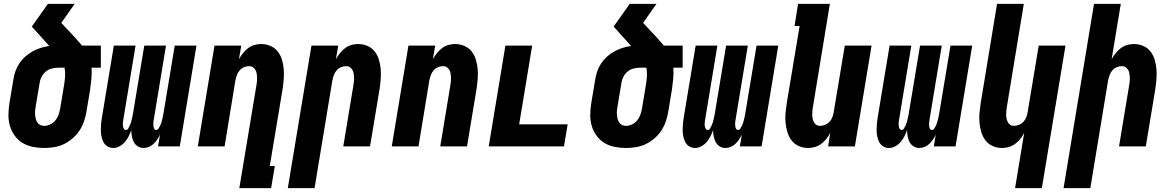

<svg xmlns="http://www.w3.org/2000/svg" viewBox="-20 -755 6040 990"><path d="M208 8Q177 8 148 2Q119 -4 95.5 -18.5Q72 -33 55.5 -56Q39 -79 31 -106.5Q23 -134 23.5 -164Q24 -194 29 -225L49 -345Q52 -366 59.5 -387.5Q67 -409 80 -428.5Q93 -448 110.5 -463.5Q128 -479 149 -490.5Q170 -502 191.5 -508.5Q213 -515 234 -518L144 -618L227 -735H365L296 -637L369 -559Q378 -549 386 -539.5Q394 -530 403 -520H500V-406H452Q454 -379 451.5 -351Q449 -323 445 -295L425 -175Q421 -151 412 -126Q403 -101 388 -79Q373 -57 352 -39.5Q331 -22 307.5 -11Q284 0 258 4Q232 8 208 8ZM208 -106Q223 -106 239 -113.5Q255 -121 265.5 -134Q276 -147 281.5 -162.5Q287 -178 290 -194L310 -314Q314 -337 315.5 -360.5Q317 -384 313 -406H280Q263 -406 246 -401.5Q229 -397 215.5 -385.5Q202 -374 194 -358Q186 -342 184 -326L164 -206Q162 -195 161 -184Q160 -173 161 -162.5Q162 -152 164.5 -142Q167 -132 172.5 -123.5Q178 -115 187.5 -110.5Q197 -106 208 -106Z M564 8Q547 8 533.5 -0.5Q520 -9 513 -23Q506 -37 503 -53Q500 -69 500 -85.5Q500 -102 501.5 -118.5Q503 -135 506 -152L567 -520H679L615 -133Q614 -126 613.5 -119Q613 -112 614 -105Q615 -98 618.5 -91.5Q622 -85 629 -85Q637 -85 641.5 -93Q646 -101 649.5 -108.5Q653 -116 655.5 -124Q658 -132 659.5 -139.5Q661 -147 663 -155Q665 -163 666 -171L724 -520H836L772 -133Q771 -126 770.5 -119Q770 -112 771 -105Q772 -98 775 -91.5Q778 -85 786 -85Q793 -85 798 -93Q803 -101 806.5 -108.5Q810 -116 812.5 -124Q815 -132 816.5 -139.5Q818 -147 820 -155Q822 -163 823 -171L881 -520H993L907 0H795L805 -61Q799 -48 791 -36Q783 -24 772 -13.5Q761 -3 747.5 2.5Q734 8 720 8Q704 8 690.5 -0.5Q677 -9 670 -22.5Q663 -36 660 -52Q657 -68 657 -84Q651 -68 643.5 -52.5Q636 -37 624 -23Q612 -9 596 -0.5Q580 8 564 8Z M1214 215 1302 -314Q1304 -325 1305 -335Q1306 -345 1305.5 -355.5Q1305 -366 1303.5 -376Q1302 -386 1297 -394.5Q1292 -403 1284 -408.5Q1276 -414 1265 -414Q1252 -414 1238.5 -408.5Q1225 -403 1216 -392.5Q1207 -382 1202 -369Q1197 -356 1194 -342L1138 0H1000L1086 -520H1224L1212 -450Q1221 -466 1233 -481Q1245 -496 1259.5 -507Q1274 -518 1291.5 -523Q1309 -528 1326 -528Q1352 -528 1375 -518Q1398 -508 1412.5 -489Q1427 -470 1434 -446.5Q1441 -423 1443 -398Q1445 -373 1443 -347Q1441 -321 1437 -295L1371 101H1397L1378 215Z M1464 215 1586 -520H1724L1712 -450Q1721 -466 1733 -481Q1745 -496 1759.5 -507Q1774 -518 1791.5 -523Q1809 -528 1826 -528Q1852 -528 1875 -518Q1898 -508 1912.5 -489Q1927 -470 1934 -446.5Q1941 -423 1943 -398Q1945 -373 1943 -347Q1941 -321 1937 -295L1888 0H1750L1802 -314Q1804 -325 1805 -335Q1806 -345 1805.5 -355.5Q1805 -366 1803.5 -376Q1802 -386 1797 -394.5Q1792 -403 1784 -408.5Q1776 -414 1765 -414Q1752 -414 1738.5 -408.5Q1725 -403 1716 -392.5Q1707 -382 1702 -369Q1697 -356 1694 -342L1602 215Z M2000 0 2086 -520H2224L2212 -450Q2221 -466 2233 -481Q2245 -496 2259.5 -507Q2274 -518 2291.5 -523Q2309 -528 2326 -528Q2352 -528 2375 -518Q2398 -508 2412.5 -489Q2427 -470 2434 -446.5Q2441 -423 2443 -398Q2445 -373 2443 -347Q2441 -321 2437 -295L2388 0H2250L2302 -314Q2304 -325 2305 -335Q2306 -345 2305.5 -355.5Q2305 -366 2303.5 -376Q2302 -386 2297 -394.5Q2292 -403 2284 -408.5Q2276 -414 2265 -414Q2252 -414 2238.5 -408.5Q2225 -403 2216 -392.5Q2207 -382 2202 -369Q2197 -356 2194 -342L2138 0Z M2500 0 2586 -520H2724L2657 -114H2907L2888 0Z M3208 8Q3177 8 3148 2Q3119 -4 3095.5 -18.5Q3072 -33 3055.5 -56Q3039 -79 3031 -106.5Q3023 -134 3023.5 -164Q3024 -194 3029 -225L3049 -345Q3052 -366 3059.5 -387.5Q3067 -409 3080 -428.5Q3093 -448 3110.5 -463.5Q3128 -479 3149 -490.5Q3170 -502 3191.5 -508.5Q3213 -515 3234 -518L3144 -618L3227 -735H3365L3296 -637L3369 -559Q3378 -549 3386 -539.5Q3394 -530 3403 -520H3500V-406H3452Q3454 -379 3451.5 -351Q3449 -323 3445 -295L3425 -175Q3421 -151 3412 -126Q3403 -101 3388 -79Q3373 -57 3352 -39.5Q3331 -22 3307.5 -11Q3284 0 3258 4Q3232 8 3208 8ZM3208 -106Q3223 -106 3239 -113.5Q3255 -121 3265.5 -134Q3276 -147 3281.5 -162.5Q3287 -178 3290 -194L3310 -314Q3314 -337 3315.5 -360.5Q3317 -384 3313 -406H3280Q3263 -406 3246 -401.5Q3229 -397 3215.5 -385.5Q3202 -374 3194 -358Q3186 -342 3184 -326L3164 -206Q3162 -195 3161 -184Q3160 -173 3161 -162.5Q3162 -152 3164.5 -142Q3167 -132 3172.5 -123.5Q3178 -115 3187.5 -110.5Q3197 -106 3208 -106Z M3564 8Q3547 8 3533.5 -0.5Q3520 -9 3513 -23Q3506 -37 3503 -53Q3500 -69 3500 -85.5Q3500 -102 3501.5 -118.5Q3503 -135 3506 -152L3567 -520H3679L3615 -133Q3614 -126 3613.5 -119Q3613 -112 3614 -105Q3615 -98 3618.5 -91.5Q3622 -85 3629 -85Q3637 -85 3641.5 -93Q3646 -101 3649.5 -108.5Q3653 -116 3655.5 -124Q3658 -132 3659.5 -139.5Q3661 -147 3663 -155Q3665 -163 3666 -171L3724 -520H3836L3772 -133Q3771 -126 3770.5 -119Q3770 -112 3771 -105Q3772 -98 3775 -91.5Q3778 -85 3786 -85Q3793 -85 3798 -93Q3803 -101 3806.5 -108.5Q3810 -116 3812.5 -124Q3815 -132 3816.5 -139.5Q3818 -147 3820 -155Q3822 -163 3823 -171L3881 -520H3993L3907 0H3795L3805 -61Q3799 -48 3791 -36Q3783 -24 3772 -13.5Q3761 -3 3747.5 2.5Q3734 8 3720 8Q3704 8 3690.5 -0.5Q3677 -9 3670 -22.5Q3663 -36 3660 -52Q3657 -68 3657 -84Q3651 -68 3643.5 -52.5Q3636 -37 3624 -23Q3612 -9 3596 -0.5Q3580 8 3564 8Z M4147 8Q4121 8 4098.5 -2Q4076 -12 4061.5 -31Q4047 -50 4040 -73.5Q4033 -97 4030.5 -122Q4028 -147 4030.5 -173Q4033 -199 4037 -225L4103 -621H4077L4095 -735H4259L4172 -206Q4170 -195 4169 -185Q4168 -175 4168 -164.5Q4168 -154 4170 -144Q4172 -134 4176.5 -125.5Q4181 -117 4189 -111.5Q4197 -106 4208 -106Q4221 -106 4234.5 -111.5Q4248 -117 4257.5 -127.5Q4267 -138 4272 -151Q4277 -164 4279 -178L4336 -520H4474L4388 0H4250L4261 -70Q4253 -54 4241 -39Q4229 -24 4214 -13Q4199 -2 4181.5 3Q4164 8 4147 8Z M4564 8Q4547 8 4533.5 -0.5Q4520 -9 4513 -23Q4506 -37 4503 -53Q4500 -69 4500 -85.5Q4500 -102 4501.5 -118.5Q4503 -135 4506 -152L4567 -520H4679L4615 -133Q4614 -126 4613.5 -119Q4613 -112 4614 -105Q4615 -98 4618.5 -91.5Q4622 -85 4629 -85Q4637 -85 4641.5 -93Q4646 -101 4649.5 -108.5Q4653 -116 4655.5 -124Q4658 -132 4659.5 -139.5Q4661 -147 4663 -155Q4665 -163 4666 -171L4724 -520H4836L4772 -133Q4771 -126 4770.5 -119Q4770 -112 4771 -105Q4772 -98 4775 -91.5Q4778 -85 4786 -85Q4793 -85 4798 -93Q4803 -101 4806.5 -108.5Q4810 -116 4812.5 -124Q4815 -132 4816.5 -139.5Q4818 -147 4820 -155Q4822 -163 4823 -171L4881 -520H4993L4907 0H4795L4805 -61Q4799 -48 4791 -36Q4783 -24 4772 -13.5Q4761 -3 4747.5 2.5Q4734 8 4720 8Q4704 8 4690.5 -0.5Q4677 -9 4670 -22.5Q4663 -36 4660 -52Q4657 -68 4657 -84Q4651 -68 4643.5 -52.5Q4636 -37 4624 -23Q4612 -9 4596 -0.5Q4580 8 4564 8Z M5214 215 5261 -70Q5253 -54 5241 -39Q5229 -24 5214 -13Q5199 -2 5181.5 3Q5164 8 5147 8Q5121 8 5098.5 -2Q5076 -12 5061.5 -31Q5047 -50 5040 -73.5Q5033 -97 5030.5 -122Q5028 -147 5030.5 -173Q5033 -199 5037 -225L5121 -735H5259L5172 -206Q5170 -195 5169 -185Q5168 -175 5168 -164.5Q5168 -154 5170 -144Q5172 -134 5176.5 -125.5Q5181 -117 5189 -111.5Q5197 -106 5208 -106Q5221 -106 5234.5 -111.5Q5248 -117 5257.5 -127.5Q5267 -138 5272 -151Q5277 -164 5279 -178L5336 -520H5474L5352 215Z M5464 215 5621 -735H5759L5712 -450Q5721 -466 5733 -481Q5745 -496 5759.5 -507Q5774 -518 5791.5 -523Q5809 -528 5826 -528Q5852 -528 5875 -518Q5898 -508 5912.5 -489Q5927 -470 5934 -446.5Q5941 -423 5943 -398Q5945 -373 5943 -347Q5941 -321 5937 -295L5888 0H5750L5802 -314Q5804 -325 5805 -335Q5806 -345 5805.5 -355.5Q5805 -366 5803.5 -376Q5802 -386 5797 -394.5Q5792 -403 5784 -408.5Q5776 -414 5765 -414Q5752 -414 5738.5 -408.5Q5725 -403 5716 -392.5Q5707 -382 5702 -369Q5697 -356 5694 -342L5602 215Z"/></svg>

Font: Iosevka Heavy Oblique
Style: Regular
Weight: 900
Italic angle: -9°
Monospace: yes
Designer: Belleve Invis
Foundry: Belleve Invis
Version: Version 32.5.0; ttfautohint (v1.8.4)